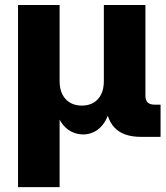

<svg xmlns="http://www.w3.org/2000/svg" viewBox="-20 -556 675 780"><path d="M53.2 204.1V-535.6H222.2V-226.6Q222.2 -194.3 233.6 -172.1Q245.1 -149.9 265.4 -138.4Q285.6 -127 312.5 -127Q339.4 -127 359.4 -138.4Q379.4 -149.9 390.6 -172.1Q401.9 -194.3 401.9 -226.6V-535.6H570.8V-167Q570.8 -148.9 579.8 -139.9Q588.9 -130.9 607.4 -130.9H632.3V0H552.7Q480.5 0 445.1 -37.8Q409.7 -75.7 409.7 -146.5V-195.8H435.1Q435.1 -141.1 424.6 -105.2Q414.1 -69.3 396.7 -48.3Q379.4 -27.3 358.9 -18.6Q338.4 -9.8 318.4 -9.8Q296.9 -9.8 275.6 -18.6Q254.4 -27.3 236.6 -48.3Q218.8 -69.3 207.8 -105.2Q196.8 -141.1 196.8 -195.8H222.2V204.1Z"/></svg>

Font: Inter 20pt ExtraBold
Style: Regular
Weight: 800
Version: Version 4.001;git-66647c0bb